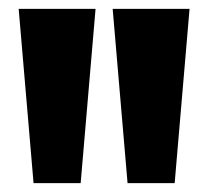

<svg xmlns="http://www.w3.org/2000/svg" viewBox="-20 -828 468 432"><path d="M55.5 -416 22 -808H195L161.5 -416ZM267 -416 233.5 -808H406.5L373 -416Z"/></svg>

Font: Encode Sans Condensed Condensed ExtraBold
Style: Regular
Weight: 800
Width: 3
Designer: Multiple Designers
Foundry: Impallari Type
Version: Version 3.000; ttfautohint (v1.8.3) -l 8 -r 50 -G 200 -x 14 